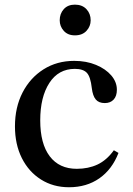

<svg xmlns="http://www.w3.org/2000/svg" viewBox="-20 -797 574 828"><path d="M277.5 10.5Q209.5 10.5 156.8 -22.8Q104 -56 74.2 -115.2Q44.5 -174.5 44.5 -252Q44.5 -334 77.2 -397.8Q110 -461.5 167.8 -498Q225.5 -534.5 300 -534.5Q352.5 -534.5 394 -517.2Q435.5 -500 459.8 -471.8Q484 -443.5 484 -410Q484 -382.5 470 -367.5Q456 -352.5 432 -352.5Q406 -352.5 393 -368Q380 -383.5 376 -416.5Q370.5 -466 354.5 -483Q338.5 -500 303 -500Q232 -500 192.8 -439.2Q153.5 -378.5 153.5 -278Q153.5 -177 194.5 -123Q235.5 -69 311 -69Q361 -69 400.5 -87.5Q440 -106 471 -149L491 -137.5Q463.5 -66.5 408.5 -28Q353.5 10.5 277.5 10.5ZM303 -644.5Q272.5 -644.5 255 -664Q237.5 -683.5 237.5 -709.5Q237.5 -738 255 -757.5Q272.5 -777 303 -777Q334.5 -777 352.8 -757.5Q371 -738 371 -709.5Q371 -683.5 353 -664Q335 -644.5 303 -644.5Z"/></svg>

Font: Libre Caslon Text
Style: Regular
Weight: 400
Designer: Pablo Impallari, Rodrigo Fuenzalida, Katja Schimmel
Foundry: Pablo Impallari, Rodrigo Fuenzalida
Version: Version 2.000